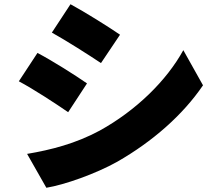

<svg xmlns="http://www.w3.org/2000/svg" viewBox="-20 -825 1040 907"><path d="M313 -805 225 -671C295 -632 397 -567 457 -527L547 -661C490 -700 383 -767 313 -805ZM108 -98 199 62C285 48 432 -4 534 -61C700 -156 843 -281 939 -422L846 -588C767 -444 623 -303 451 -208C338 -147 221 -117 108 -98ZM157 -575 69 -441C140 -403 241 -337 302 -295L391 -431C335 -470 229 -537 157 -575Z"/></svg>

Font: Noto Sans CJK KR Black
Style: Regular
Weight: 900
Designer: Ryoko NISHIZUKA (kana & ideographs); Paul D. Hunt (Latin, Greek & Cyrillic); Wenlong ZHANG (bopomofo); Sandoll Communica
Foundry: Adobe Systems Incorporated
Version: Version 1.004;PS 1.004;hotconv 1.0.82;makeotf.lib2.5.63406